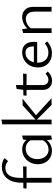

<svg xmlns="http://www.w3.org/2000/svg" viewBox="970 -1727 764 2744"><g transform="rotate(-90 1352.0 -355.0)"><path d="M182 -446V-405L347 -407L342 -357L182 -358V0H113V-358H29L34 -403L113 -404V-429Q113 -527 145 -590.5Q177 -654 228.5 -682.5Q280 -711 340 -711Q411 -711 465 -672L421 -622Q398 -643 375 -651.5Q352 -660 327 -660Q182 -660 182 -446Z M787 -420V-6L730 6L721 -68Q661 5 569 5Q512 5 468.5 -21Q425 -47 401 -93Q377 -139 377 -197Q377 -260 405.5 -311Q434 -362 482.5 -391Q531 -420 590 -420Q632 -420 666.5 -404Q701 -388 723 -357L730 -408ZM719 -122V-300Q676 -370 599 -370Q534 -370 492 -323.5Q450 -277 450 -204Q450 -134 487 -88.5Q524 -43 585 -43Q623 -43 658.5 -62Q694 -81 719 -122Z M1224 0 1015 -209V0H947V-705L1015 -717V-230L1219 -414H1314L1077 -223L1321 0Z M1702 -54Q1645 7 1571 7Q1512 7 1476 -28Q1440 -63 1440 -120V-358H1356L1361 -403L1441 -404L1452 -499L1508 -510V-405L1672 -407L1668 -357L1508 -358V-131Q1508 -90 1528.5 -67.5Q1549 -45 1583 -45Q1630 -45 1669 -87Z M2133 -63Q2058 5 1962 5Q1872 5 1816 -49Q1760 -103 1760 -195Q1760 -260 1788.5 -311Q1817 -362 1866 -391Q1915 -420 1976 -420Q2050 -420 2088 -376Q2126 -332 2126 -256Q2126 -222 2124 -206H1828V-202Q1828 -129 1867 -87Q1906 -45 1973 -45Q2042 -45 2102 -96ZM1834 -253H2061V-254Q2061 -373 1971 -373Q1920 -373 1883 -340Q1846 -307 1834 -253Z M2626 -263V0H2558V-240Q2558 -301 2531 -334.5Q2504 -368 2454 -368Q2418 -368 2382.5 -350Q2347 -332 2320 -297V0H2252V-408L2308 -420L2317 -346Q2351 -383 2394.5 -401.5Q2438 -420 2481 -420Q2546 -420 2586 -378Q2626 -336 2626 -263Z"/></g></svg>

Font: Ysabeau Infant
Style: Regular
Weight: 400
Designer: Christian Thalmann (Catharsis Fonts)
Version: Version 0.003